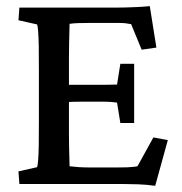

<svg xmlns="http://www.w3.org/2000/svg" viewBox="-20 -598 591 624"><path d="M484.4 5.9Q457 2 429.7 1Q402.3 0 378.9 0H43L40 -41L100.6 -54.7Q102.5 -59.6 104 -78.1Q105.5 -96.7 106 -127.9Q106.4 -159.2 106.4 -201.2V-371.1Q106.4 -414.1 106 -445.8Q105.5 -477.5 104 -496.1Q102.5 -514.6 100.6 -518.6L40 -532.2L43 -573.2H353.5Q368.2 -573.2 387.7 -573.7Q407.2 -574.2 427.7 -575.2Q448.2 -576.2 466.8 -578.1L488.3 -443.4L440.4 -436.5L406.2 -519.5Q396.5 -521.5 387.2 -522.5Q377.9 -523.4 366.2 -523.4H267.6Q249 -523.4 233.9 -522.9Q218.8 -522.5 206.1 -520.5Q206.1 -514.6 205.6 -497.6Q205.1 -480.5 204.6 -456.5Q204.1 -432.6 204.1 -406.2V-162.1Q204.1 -138.7 204.6 -117.2Q205.1 -95.7 205.6 -80.1Q206.1 -64.5 206.1 -57.6Q221.7 -55.7 237.8 -54.7Q253.9 -53.7 276.4 -53.7H357.4Q379.9 -53.7 393.1 -54.2Q406.2 -54.7 413.6 -55.7Q420.9 -56.6 426.8 -57.6L478.5 -151.4L525.4 -142.6ZM371.1 -198.2 360.4 -264.6Q354.5 -265.6 341.8 -266.6Q329.1 -267.6 311.5 -267.6H245.1Q230.5 -267.6 215.3 -267.1Q200.2 -266.6 187.5 -265.6V-323.2Q200.2 -322.3 215.3 -322.3Q230.5 -322.3 245.1 -322.3H311.5Q329.1 -322.3 341.8 -322.8Q354.5 -323.2 360.4 -323.2L371.1 -390.6H416V-198.2Z"/></svg>

Font: Crimson Pro ExtraLight Medium
Style: Regular
Weight: 500
Version: Version 1.002